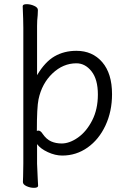

<svg xmlns="http://www.w3.org/2000/svg" viewBox="-20 -730 612 922"><path d="M89 -700Q89 -710 108 -710Q126 -710 144 -702Q162 -694 162 -682L161 -657Q158 -633 158 -605V-369Q196 -433 242 -459.5Q288 -486 347 -486Q424 -486 471 -431.5Q518 -377 518 -278Q518 -195 486.5 -127.5Q455 -60 400.5 -21.5Q346 17 279 17Q245 17 209.5 0.5Q174 -16 158 -38V56Q158 61 161 124Q163 154 163 162Q163 172 143 172Q125 172 107.5 164Q90 156 90 144Q90 128 91 116L92 55V-596Q92 -631 89 -700ZM164 -103Q175 -103 185 -87Q203 -61 225.5 -51Q248 -41 276 -41Q314 -41 354.5 -69.5Q395 -98 422.5 -151.5Q450 -205 450 -276Q450 -349 419.5 -387.5Q389 -426 347 -426Q283 -426 232 -377.5Q181 -329 165 -253Q157 -215 157 -101Q161 -103 164 -103Z"/></svg>

Font: Iansui
Style: Regular
Weight: 400
Designer: But Ko / Fontworks Inc.
Foundry: zi-hi.com / Fontworks Inc.
Version: Version 1.002